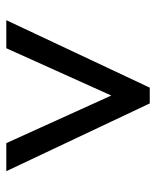

<svg xmlns="http://www.w3.org/2000/svg" viewBox="37 -791 495 609"><g transform="rotate(90 284.5 -486.5)"><path d="M258 -714H308L523 -259H434L283 -592L133 -259H44Z"/></g></svg>

Font: Noto Serif Sinhala Black
Style: Regular
Weight: 900
Designer: Jelle Bosma - Monotype Design Team
Foundry: Monotype Imaging Inc.
Version: Version 2.007; ttfautohint (v1.8.4.7-5d5b)